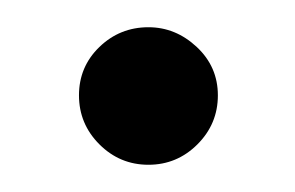

<svg xmlns="http://www.w3.org/2000/svg" viewBox="-20 -115 217 141"><path d="M89 6Q68 6 53 -9Q38 -24 38 -45Q38 -66 53 -80.5Q68 -95 89 -95Q109 -95 124.5 -80.5Q140 -66 140 -45Q140 -24 125 -9Q110 6 89 6Z"/></svg>

Font: Lil Grotesk
Style: Regular
Weight: 400
Designer: Bastien Sozeau
Foundry: NBR — Bastien Sozeau
Version: Version 4.002; ttfautohint (v1.8.4.7-5d5b)